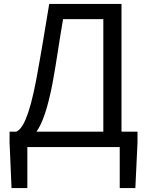

<svg xmlns="http://www.w3.org/2000/svg" viewBox="-20 -753 752 983"><path d="M120 0H593V210H673L684 -23V-79H602V-733H232C206 -576 192 -488 165 -342C128 -148 93 -91 63 -79H29V-23L39 210H120ZM167 -79C199 -125 225 -203 249 -327C272 -452 281 -530 303 -655H509V-79Z"/></svg>

Font: Noto Sans CJK SC
Style: Regular
Weight: 400
Designer: Ryoko NISHIZUKA 西塚涼子 (kana, bopomofo & ideographs); Paul D. Hunt (Latin, Greek & Cyrillic); Sandoll Communications 산돌커뮤니
Foundry: Adobe
Version: Version 2.004;hotconv 1.0.118;makeotfexe 2.5.65603